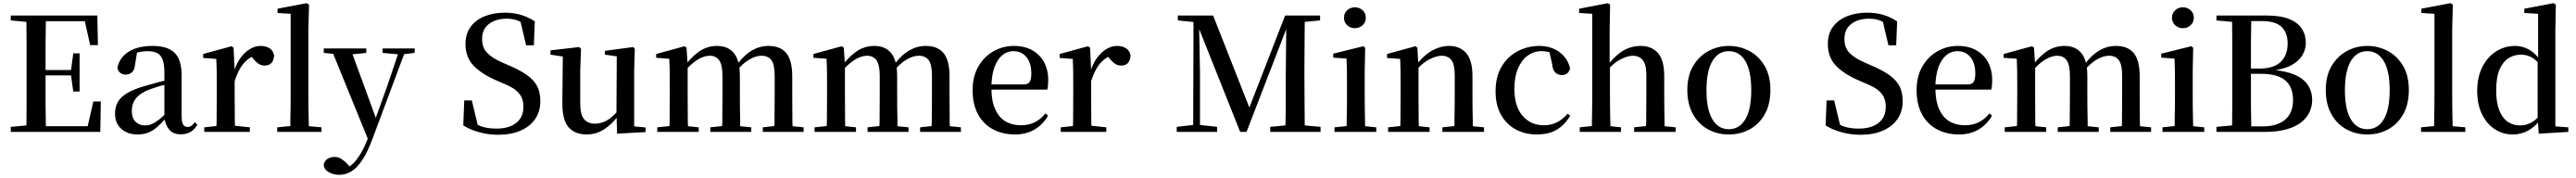

<svg xmlns="http://www.w3.org/2000/svg" viewBox="-20 -833 16279 1124"><path d="M48 0V-32L147 -41Q148 -105 148 -170Q148 -256 148 -342V-393Q148 -479 148 -565Q148 -630 147 -695L48 -704V-735H595L599 -548H550L516 -699H270Q269 -632 268 -564Q268 -480 268 -391H429L443 -496H483V-255H443L429 -357H268Q268 -260 268 -173Q269 -104 270 -36H534L570 -192H617L614 0Z M848 16Q787 16 747 -19Q707 -54 707 -117Q707 -158 725 -189.5Q743 -221 785.5 -246Q828 -271 899 -291Q940 -303 988 -316Q1004 -320 1019 -323V-372Q1019 -426 1008 -456Q997 -486 973 -498Q949 -510 910 -510Q883 -510 855 -503Q850 -502 846 -501L834 -428Q831 -392 814.5 -377Q798 -362 776 -362Q732 -362 722 -404Q734 -468 791.5 -505.5Q849 -543 945 -543Q1040 -543 1084 -499Q1128 -455 1128 -356V-100Q1128 -60 1138 -45.5Q1148 -31 1166 -31Q1178 -31 1188 -37.5Q1198 -44 1211 -61L1227 -46Q1210 -15 1184.5 0Q1159 15 1122 15Q1074 15 1049 -15Q1029 -39 1021 -78Q995 -50 972 -30Q946 -7 916.5 4.5Q887 16 848 16ZM1019 -297Q1007 -294 995 -291Q955 -279 925 -268Q867 -246 840 -212.5Q813 -179 813 -133Q813 -87 837 -64Q861 -41 899 -41Q918 -41 938 -49Q958 -57 984 -77Q1000 -90 1019 -108Z M1271 0V-29L1348 -37Q1348 -51 1349 -67Q1349 -108 1349.5 -153Q1350 -198 1350 -232V-301Q1350 -352 1349.5 -388.5Q1349 -425 1347 -461L1264 -467V-492L1443 -541L1456 -532L1463 -394Q1477 -435 1499 -466Q1526 -503 1559 -523Q1592 -543 1626 -543Q1658 -543 1681.5 -529.5Q1705 -516 1712 -485Q1712 -456 1697.5 -437.5Q1683 -419 1652 -419Q1630 -419 1613 -431Q1596 -443 1578 -465L1570 -474Q1539 -456 1516 -428Q1485 -389 1463 -321V-232Q1463 -198 1463.5 -153Q1464 -108 1464 -67Q1464 -52 1465 -39L1559 -29V0Z M1732 0V-29L1815 -37Q1815 -54 1815 -73Q1816 -113 1816.5 -154.5Q1817 -196 1817 -232V-746L1734 -751V-778L1918 -813L1933 -804L1929 -647V-232Q1929 -196 1929.5 -154.5Q1930 -113 1931 -73Q1931 -54 1932 -36L2012 -29V0Z M2124 271Q2087 271 2057.5 254Q2028 237 2026 208Q2030 182 2050 170Q2070 158 2094 158Q2118 158 2137.5 170.5Q2157 183 2175 202L2189 218Q2214 201 2235 173Q2271 127 2301 51L2304 42L2086 -493L2026 -499V-527H2295V-499L2208 -490L2355 -89L2425 -283L2495 -490L2398 -499V-527H2601V-499L2534 -491L2334 44Q2303 127 2270 177Q2237 227 2201 249Q2165 271 2124 271Z M3128 18Q3066 18 3007 1.5Q2948 -15 2908 -41L2914 -199H2962L2999 -45Q3014 -37 3028 -33Q3066 -21 3118 -21Q3196 -21 3242 -56.5Q3288 -92 3288 -159Q3288 -194 3275.5 -220Q3263 -246 3235 -267Q3207 -288 3157 -308L3113 -327Q3020 -368 2971 -420.5Q2922 -473 2922 -555Q2922 -620 2954.5 -664Q2987 -708 3043.5 -730.5Q3100 -753 3170 -753Q3228 -753 3274.5 -738.5Q3321 -724 3360 -698L3354 -547H3305L3270 -695Q3262 -699 3255 -702Q3224 -715 3182 -715Q3114 -715 3070.5 -682Q3027 -649 3027 -587Q3027 -532 3058.5 -499.5Q3090 -467 3146 -442L3194 -421Q3270 -389 3314 -356.5Q3358 -324 3376.5 -285.5Q3395 -247 3395 -193Q3395 -130 3363 -82.5Q3331 -35 3271 -8.5Q3211 18 3128 18Z M3687 16Q3614 16 3573.5 -29.5Q3533 -75 3534 -187L3537 -476L3459 -488V-515L3641 -536L3652 -525L3647 -385V-181Q3647 -109 3671.5 -80.5Q3696 -52 3740 -52Q3784 -52 3825 -78Q3852 -97 3876 -123L3878 -477L3803 -488V-512L3982 -536L3992 -525L3988 -385V-35L4060 -28V1L3880 11L3877 -89Q3843 -46 3800 -18Q3750 16 3687 16Z M4134 0V-29L4211 -37Q4211 -50 4212 -67Q4212 -108 4212.5 -153Q4213 -198 4213 -232V-302Q4213 -352 4212.5 -388.5Q4212 -425 4210 -462L4127 -468V-492L4306 -541L4319 -532L4325 -439Q4363 -484 4403 -511Q4453 -543 4511 -543Q4581 -543 4618 -498Q4637 -475 4647 -437Q4689 -490 4733 -515Q4782 -543 4837 -543Q4912 -543 4949.5 -497.5Q4987 -452 4987 -351V-232Q4987 -197 4987.5 -152Q4988 -107 4988 -66Q4989 -50 4989 -36L5059 -29V0H4801V-29L4874 -37Q4875 -50 4875 -66Q4875 -107 4875.5 -152Q4876 -197 4876 -232V-354Q4876 -426 4855 -453.5Q4834 -481 4793 -481Q4756 -481 4716 -457Q4686 -440 4653 -406Q4656 -382 4656 -353V-232Q4656 -197 4656.5 -152Q4657 -107 4658 -66Q4658 -50 4658 -36L4728 -29V0H4469V-29L4544 -37Q4545 -50 4545 -66Q4545 -107 4545.5 -152Q4546 -197 4546 -232V-354Q4546 -423 4525.5 -452Q4505 -481 4466 -481Q4429 -481 4387 -455Q4357 -436 4326 -404V-232Q4326 -198 4326.5 -153Q4327 -108 4327 -67Q4327 -50 4328 -36L4396 -29V0Z M5128 0V-29L5205 -37Q5205 -50 5206 -67Q5206 -108 5206.5 -153Q5207 -198 5207 -232V-302Q5207 -352 5206.5 -388.5Q5206 -425 5204 -462L5121 -468V-492L5300 -541L5313 -532L5319 -439Q5357 -484 5397 -511Q5447 -543 5505 -543Q5575 -543 5612 -498Q5631 -475 5641 -437Q5683 -490 5727 -515Q5776 -543 5831 -543Q5906 -543 5943.5 -497.5Q5981 -452 5981 -351V-232Q5981 -197 5981.5 -152Q5982 -107 5982 -66Q5983 -50 5983 -36L6053 -29V0H5795V-29L5868 -37Q5869 -50 5869 -66Q5869 -107 5869.5 -152Q5870 -197 5870 -232V-354Q5870 -426 5849 -453.5Q5828 -481 5787 -481Q5750 -481 5710 -457Q5680 -440 5647 -406Q5650 -382 5650 -353V-232Q5650 -197 5650.5 -152Q5651 -107 5652 -66Q5652 -50 5652 -36L5722 -29V0H5463V-29L5538 -37Q5539 -50 5539 -66Q5539 -107 5539.5 -152Q5540 -197 5540 -232V-354Q5540 -423 5519.5 -452Q5499 -481 5460 -481Q5423 -481 5381 -455Q5351 -436 5320 -404V-232Q5320 -198 5320.5 -153Q5321 -108 5321 -67Q5321 -50 5322 -36L5390 -29V0Z M6395 16Q6317 16 6256.5 -16Q6196 -48 6161.5 -110.5Q6127 -173 6127 -264Q6127 -351 6163.5 -413.5Q6200 -476 6259.5 -509.5Q6319 -543 6387 -543Q6457 -543 6506 -514.5Q6555 -486 6580 -437.5Q6605 -389 6605 -328Q6605 -292 6599 -267H6246Q6247 -192 6270 -143Q6293 -91 6335 -66.5Q6377 -42 6430 -42Q6483 -42 6521 -61.5Q6559 -81 6587 -117L6604 -103Q6572 -47 6519 -15.5Q6466 16 6395 16ZM6246 -300H6448Q6477 -300 6487.5 -316Q6498 -332 6498 -369Q6498 -434 6467.5 -472Q6437 -510 6383 -510Q6345 -510 6314 -484Q6283 -458 6264 -406Q6249 -362 6246 -300Z M6684 0V-29L6761 -37Q6761 -51 6762 -67Q6762 -108 6762.5 -153Q6763 -198 6763 -232V-301Q6763 -352 6762.5 -388.5Q6762 -425 6760 -461L6677 -467V-492L6856 -541L6869 -532L6876 -394Q6890 -435 6912 -466Q6939 -503 6972 -523Q7005 -543 7039 -543Q7071 -543 7094.5 -529.5Q7118 -516 7125 -485Q7125 -456 7110.5 -437.5Q7096 -419 7065 -419Q7043 -419 7026 -431Q7009 -443 6991 -465L6983 -474Q6952 -456 6929 -428Q6898 -389 6876 -321V-232Q6876 -198 6876.5 -153Q6877 -108 6877 -67Q6877 -52 6878 -39L6972 -29V0Z M7417 0V-32L7521 -44L7523 -694L7424 -704V-735H7647L7876 -154L8102 -735H8323V-704L8226 -695Q8225 -630 8225 -565Q8224 -479 8224 -393V-342Q8224 -256 8225 -170Q8225 -105 8226 -41L8326 -32V0H8008V-32L8104 -41Q8106 -105 8106 -169Q8106 -253 8106 -326L8109 -649L7858 0H7818L7559 -649L7564 -371V-44L7672 -32V0Z M8414 0V-29L8491 -37Q8491 -50 8491 -67Q8492 -108 8492.5 -153Q8493 -198 8493 -232V-300Q8493 -350 8492.5 -388.5Q8492 -427 8490 -463L8406 -469V-494L8596 -541L8608 -532L8605 -385V-232Q8605 -198 8605.5 -153Q8606 -108 8607 -67Q8607 -50 8608 -36L8678 -29V0ZM8543 -655Q8515 -655 8494.5 -673.5Q8474 -692 8474 -721Q8474 -750 8494.5 -768.5Q8515 -787 8543 -787Q8571 -787 8591.5 -768.5Q8612 -750 8612 -721Q8612 -692 8591.5 -673.5Q8571 -655 8543 -655Z M8753 0V-29L8830 -37Q8830 -50 8831 -67Q8831 -108 8831.5 -153Q8832 -198 8832 -232V-301Q8832 -352 8831.5 -388.5Q8831 -425 8829 -461L8746 -467V-492L8925 -541L8938 -532L8943 -439Q8989 -491 9033 -515Q9085 -543 9139 -543Q9206 -543 9246 -498Q9286 -453 9286 -353V-232Q9286 -197 9286.5 -152Q9287 -107 9288 -66Q9288 -50 9288 -36L9359 -29V0H9096V-29L9172 -37Q9172 -50 9172 -66Q9173 -107 9173.5 -152Q9174 -197 9174 -232V-359Q9174 -427 9152.5 -454Q9131 -481 9091 -481Q9059 -481 9013 -458Q8980 -441 8945 -406V-232Q8945 -198 8945.5 -153Q8946 -108 8946 -67Q8946 -50 8947 -36L9015 -29V0Z M9692 16Q9618 16 9559 -16Q9500 -48 9466 -109Q9432 -170 9432 -256Q9432 -349 9470.5 -413Q9509 -477 9572.5 -510Q9636 -543 9710 -543Q9759 -543 9799.5 -525Q9840 -507 9867 -475Q9894 -443 9903 -401Q9892 -359 9851 -359Q9827 -359 9810 -374.5Q9793 -390 9790 -427L9773 -503Q9748 -510 9721 -510Q9673 -510 9634 -481Q9595 -452 9573 -399Q9551 -346 9551 -271Q9551 -162 9602.5 -102Q9654 -42 9737 -42Q9782 -42 9819.5 -60.5Q9857 -79 9887 -115L9904 -102Q9869 -44 9819 -14Q9769 16 9692 16Z M9964 0V-29L10041 -37Q10041 -50 10041 -67Q10042 -108 10042.5 -153Q10043 -198 10043 -232V-746L9960 -751V-778L10142 -813L10156 -804L10153 -647V-437Q10197 -489 10240 -514Q10291 -543 10349 -543Q10418 -543 10458 -498.5Q10498 -454 10498 -351V-232Q10498 -197 10498.5 -152Q10499 -107 10500 -66Q10500 -50 10500 -36L10570 -29V0H10308V-29L10383 -37Q10384 -50 10384 -66Q10384 -107 10384.5 -152Q10385 -197 10385 -232V-359Q10385 -427 10362 -454Q10339 -481 10300 -481Q10266 -481 10222 -458Q10190 -442 10155 -407V-232Q10155 -198 10155.5 -153Q10156 -108 10157 -67Q10157 -50 10158 -36L10225 -29V0Z M10906 16Q10833 16 10773.5 -17Q10714 -50 10679 -113Q10644 -176 10644 -265Q10644 -354 10680.5 -416Q10717 -478 10777 -510.5Q10837 -543 10906 -543Q10976 -543 11036 -511Q11096 -479 11132.5 -417Q11169 -355 11169 -265Q11169 -175 11134 -112.5Q11099 -50 11039.5 -17Q10980 16 10906 16ZM10906 -17Q10973 -17 11010.5 -79.5Q11048 -142 11048 -263Q11048 -385 11010.5 -447.5Q10973 -510 10906 -510Q10840 -510 10802.5 -447.5Q10765 -385 10765 -263Q10765 -142 10802.5 -79.5Q10840 -17 10906 -17Z M11738 18Q11676 18 11617 1.5Q11558 -15 11518 -41L11524 -199H11572L11609 -45Q11624 -37 11638 -33Q11676 -21 11728 -21Q11806 -21 11852 -56.5Q11898 -92 11898 -159Q11898 -194 11885.5 -220Q11873 -246 11845 -267Q11817 -288 11767 -308L11723 -327Q11630 -368 11581 -420.5Q11532 -473 11532 -555Q11532 -620 11564.5 -664Q11597 -708 11653.5 -730.5Q11710 -753 11780 -753Q11838 -753 11884.5 -738.5Q11931 -724 11970 -698L11964 -547H11915L11880 -695Q11872 -699 11865 -702Q11834 -715 11792 -715Q11724 -715 11680.5 -682Q11637 -649 11637 -587Q11637 -532 11668.5 -499.5Q11700 -467 11756 -442L11804 -421Q11880 -389 11924 -356.5Q11968 -324 11986.5 -285.5Q12005 -247 12005 -193Q12005 -130 11973 -82.5Q11941 -35 11881 -8.5Q11821 18 11738 18Z M12361 16Q12283 16 12222.5 -16Q12162 -48 12127.5 -110.5Q12093 -173 12093 -264Q12093 -351 12129.5 -413.5Q12166 -476 12225.5 -509.5Q12285 -543 12353 -543Q12423 -543 12472 -514.5Q12521 -486 12546 -437.5Q12571 -389 12571 -328Q12571 -292 12565 -267H12212Q12213 -192 12236 -143Q12259 -91 12301 -66.5Q12343 -42 12396 -42Q12449 -42 12487 -61.5Q12525 -81 12553 -117L12570 -103Q12538 -47 12485 -15.5Q12432 16 12361 16ZM12212 -300H12414Q12443 -300 12453.5 -316Q12464 -332 12464 -369Q12464 -434 12433.5 -472Q12403 -510 12349 -510Q12311 -510 12280 -484Q12249 -458 12230 -406Q12215 -362 12212 -300Z M12650 0V-29L12727 -37Q12727 -50 12728 -67Q12728 -108 12728.5 -153Q12729 -198 12729 -232V-302Q12729 -352 12728.5 -388.5Q12728 -425 12726 -462L12643 -468V-492L12822 -541L12835 -532L12841 -439Q12879 -484 12919 -511Q12969 -543 13027 -543Q13097 -543 13134 -498Q13153 -475 13163 -437Q13205 -490 13249 -515Q13298 -543 13353 -543Q13428 -543 13465.5 -497.5Q13503 -452 13503 -351V-232Q13503 -197 13503.5 -152Q13504 -107 13504 -66Q13505 -50 13505 -36L13575 -29V0H13317V-29L13390 -37Q13391 -50 13391 -66Q13391 -107 13391.5 -152Q13392 -197 13392 -232V-354Q13392 -426 13371 -453.5Q13350 -481 13309 -481Q13272 -481 13232 -457Q13202 -440 13169 -406Q13172 -382 13172 -353V-232Q13172 -197 13172.5 -152Q13173 -107 13174 -66Q13174 -50 13174 -36L13244 -29V0H12985V-29L13060 -37Q13061 -50 13061 -66Q13061 -107 13061.5 -152Q13062 -197 13062 -232V-354Q13062 -423 13041.5 -452Q13021 -481 12982 -481Q12945 -481 12903 -455Q12873 -436 12842 -404V-232Q12842 -198 12842.5 -153Q12843 -108 12843 -67Q12843 -50 12844 -36L12912 -29V0Z M13647 0V-29L13724 -37Q13724 -50 13724 -67Q13725 -108 13725.5 -153Q13726 -198 13726 -232V-300Q13726 -350 13725.5 -388.5Q13725 -427 13723 -463L13639 -469V-494L13829 -541L13841 -532L13838 -385V-232Q13838 -198 13838.5 -153Q13839 -108 13840 -67Q13840 -50 13841 -36L13911 -29V0ZM13776 -655Q13748 -655 13727.5 -673.5Q13707 -692 13707 -721Q13707 -750 13727.5 -768.5Q13748 -787 13776 -787Q13804 -787 13824.5 -768.5Q13845 -750 13845 -721Q13845 -692 13824.5 -673.5Q13804 -655 13776 -655Z M13988 0V-32L14087 -41Q14088 -107 14088 -173Q14088 -261 14088 -349V-396Q14088 -481 14088 -566Q14088 -631 14087 -695L13988 -704V-735H14305Q14393 -735 14447.5 -713Q14502 -691 14527.5 -652Q14553 -613 14553 -562Q14553 -520 14530 -482.5Q14507 -445 14456 -418Q14418 -400 14362 -390Q14431 -382 14478 -363Q14538 -338 14565.5 -296.5Q14593 -255 14593 -202Q14593 -164 14577.5 -128Q14562 -92 14527 -63Q14492 -34 14433.5 -17Q14375 0 14289 0ZM14208 -35H14282Q14372 -35 14422 -77.5Q14472 -120 14472 -200Q14472 -284 14423 -325.5Q14374 -367 14268 -367H14206Q14206 -266 14206 -177Q14207 -105 14208 -35ZM14206 -400H14259Q14349 -400 14393.5 -441.5Q14438 -483 14438 -559Q14438 -626 14400 -663Q14362 -700 14273 -700H14208Q14207 -634 14206 -566Q14206 -485 14206 -400Z M14941 16Q14868 16 14808.5 -17Q14749 -50 14714 -113Q14679 -176 14679 -265Q14679 -354 14715.5 -416Q14752 -478 14812 -510.5Q14872 -543 14941 -543Q15011 -543 15071 -511Q15131 -479 15167.5 -417Q15204 -355 15204 -265Q15204 -175 15169 -112.5Q15134 -50 15074.5 -17Q15015 16 14941 16ZM14941 -17Q15008 -17 15045.5 -79.5Q15083 -142 15083 -263Q15083 -385 15045.5 -447.5Q15008 -510 14941 -510Q14875 -510 14837.5 -447.5Q14800 -385 14800 -263Q14800 -142 14837.5 -79.5Q14875 -17 14941 -17Z M15281 0V-29L15364 -37Q15364 -54 15364 -73Q15365 -113 15365.5 -154.5Q15366 -196 15366 -232V-746L15283 -751V-778L15467 -813L15482 -804L15478 -647V-232Q15478 -196 15478.5 -154.5Q15479 -113 15480 -73Q15480 -54 15481 -36L15561 -29V0Z M15861 16Q15797 16 15746 -18Q15695 -52 15665.5 -113.5Q15636 -175 15636 -258Q15636 -346 15668.5 -410Q15701 -474 15755.5 -508.5Q15810 -543 15875 -543Q15923 -543 15963 -520Q15994 -503 16021 -470V-746L15934 -751V-778L16118 -813L16133 -804L16130 -649V-35L16212 -29V0L16025 11L16020 -59Q15993 -28 15959 -9Q15915 16 15861 16ZM16018 -442Q15995 -463 15974 -474Q15944 -488 15913 -488Q15870 -488 15834.5 -466Q15799 -444 15777.5 -394.5Q15756 -345 15756 -262Q15756 -184 15776 -135Q15796 -86 15830 -63.5Q15864 -41 15907 -41Q15942 -41 15972 -56Q15995 -67 16018 -90Z"/></svg>

Font: Early Summer Mincho SemiBold
Style: Regular
Weight: 600
Designer: GuiWonder
Version: Version 1.002